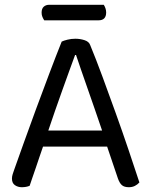

<svg xmlns="http://www.w3.org/2000/svg" viewBox="-20 -775 632 803"><path d="M165 -690Q161 -696 157.5 -704Q154 -712 154 -722Q154 -739 163 -747Q172 -755 186 -755H414Q418 -749 421 -740.5Q424 -732 424 -723Q424 -690 392 -690ZM428 -162H160Q153 -142 145 -118.5Q137 -95 129.5 -72.5Q122 -50 115 -30.5Q108 -11 104 2Q90 8 71 8Q55 8 42.5 -0.5Q30 -9 30 -28Q30 -37 33 -46.5Q36 -56 40 -67Q55 -109 78.5 -175Q102 -241 129.5 -315.5Q157 -390 185.5 -465.5Q214 -541 238 -601Q246 -605 262 -609Q278 -613 295 -613Q315 -613 333.5 -607Q352 -601 357 -587Q381 -529 408.5 -454.5Q436 -380 464 -302Q492 -224 517.5 -148.5Q543 -73 563 -12Q555 -3 544 2.5Q533 8 519 8Q500 8 490 -0.5Q480 -9 473 -29ZM294 -545Q283 -515 269 -476.5Q255 -438 240 -396Q225 -354 210 -311Q195 -268 182 -229H407Q392 -274 376 -319.5Q360 -365 345.5 -407Q331 -449 318.5 -484.5Q306 -520 298 -545Z"/></svg>

Font: Baloo 2
Style: Regular
Weight: 400
Designer: Sarang Kulkarni and Ek Type
Foundry: Ek Type
Version: Version 1.640;hotconv 1.0.111;makeotfexe 2.5.65597; ttfautoh